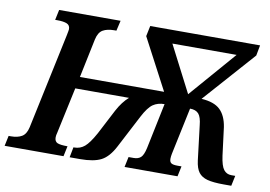

<svg xmlns="http://www.w3.org/2000/svg" viewBox="-97 -836 1348 957"><g transform="rotate(10 577.0 -357.0)"><path d="M-10 -52H2Q35 -52 56.5 -64.5Q78 -77 86 -113L188 -594Q194 -623 194 -628Q194 -648 177.5 -655Q161 -662 129 -662H118L129 -714H440L428 -662H417Q382 -662 360 -649.5Q338 -637 330 -600L289 -403H715L579 -661L590 -714H1146L1136 -661L905 -401Q969 -397 999.5 -368Q1030 -339 1039 -282L1057 -140Q1064 -89 1078.5 -70.5Q1093 -52 1117 -52H1137L1126 0H1088Q1034 0 1004.5 -8Q975 -16 960 -36Q945 -56 940 -95L919 -268Q915 -311 900.5 -327Q886 -343 857 -343L807 -106Q804 -91 804 -80Q804 -64 813 -58Q822 -52 845 -52H865L854 0H586L597 -52H623Q646 -52 659 -64Q672 -76 680 -112L728 -343Q694 -343 670 -326.5Q646 -310 620 -260L534 -95Q505 -39 467.5 -19.5Q430 0 361 0H308L318 -52H323Q352 -52 374.5 -71Q397 -90 426 -143L491 -268Q516 -315 548 -343H276L226 -110Q222 -96 222 -86Q222 -65 236.5 -58.5Q251 -52 288 -52L277 0H-21ZM1039 -647H714L835 -412Z"/></g></svg>

Font: Noto Serif Narrow
Style: Bold Italic
Weight: 700
Width: 4
Italic angle: -12°
Designer: Monotype Design Team
Foundry: Monotype Imaging Inc.
Version: Version 1.001